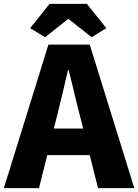

<svg xmlns="http://www.w3.org/2000/svg" viewBox="-28 -975 716 995"><path d="M324 -876H328L447 -782L523 -829L422 -955H229L128 -829L206 -782ZM251 -309 267 -372C286 -446 306 -533 324 -611H328C348 -535 367 -446 387 -372L403 -309ZM480 0H668L437 -744H223L-8 0H174L217 -171H437Z"/></svg>

Font: Noto Sans CJK JP Black
Style: Regular
Weight: 900
Designer: Ryoko NISHIZUKA (kana & ideographs); Paul D. Hunt (Latin, Greek & Cyrillic); Wenlong ZHANG (bopomofo); Sandoll Communica
Foundry: Adobe Systems Incorporated
Version: Version 1.004;PS 1.004;hotconv 1.0.82;makeotf.lib2.5.63406